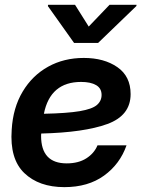

<svg xmlns="http://www.w3.org/2000/svg" viewBox="-20 -769 592 801"><path d="M248.5 11.7Q142.6 11.7 81.3 -47.1Q20 -106 28.8 -228Q34.2 -319.3 74.5 -386.7Q114.7 -454.1 180.7 -490.7Q246.6 -527.3 329.6 -527.3Q414.1 -527.3 469.5 -489Q524.9 -450.7 524.9 -376.5Q524.9 -287.1 428 -251.7Q331.1 -216.3 151.9 -211.9Q151.4 -207.5 151.4 -202.1Q151.4 -87.4 258.3 -87.4Q307.1 -87.4 340.1 -108.4Q373 -129.4 386.7 -162.6H507.8Q480.5 -84.5 414.1 -36.4Q347.7 11.7 248.5 11.7ZM163.1 -294.4Q260.3 -296.4 312.3 -305.2Q364.3 -314 384 -330.8Q403.8 -347.7 403.8 -373Q403.8 -400.4 381.1 -413.8Q358.4 -427.2 318.4 -427.2Q189.5 -427.2 163.1 -294.4ZM293 -749 350.1 -658.2 437 -749H549.8L548.8 -743.7L389.2 -589.8H289.1L179.7 -743.7L180.7 -749Z"/></svg>

Font: Inter Display Semi Bold
Style: Italic
Weight: 600
Italic angle: -9.39999°
Designer: Rasmus Andersson
Foundry: rsms
Version: Version 4.000;git-4fc901f